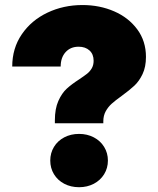

<svg xmlns="http://www.w3.org/2000/svg" viewBox="-20 -741 638 774"><path d="M298.8 -420.9Q319.3 -434.6 330.8 -443.6Q342.3 -452.6 349.9 -465.6Q357.4 -478.5 357.4 -496.1Q357.4 -522.5 340.8 -537.6Q324.2 -552.7 296.9 -552.7Q264.2 -552.7 244.4 -530.8Q224.6 -508.8 224.6 -472.7H29.3Q29.3 -546.4 67.9 -602.8Q106.4 -659.2 171.1 -689.9Q235.8 -720.7 312.5 -720.7Q381.8 -720.7 440.2 -695.3Q498.5 -669.9 533.4 -622.6Q568.4 -575.2 568.4 -511.7Q568.4 -471.2 554.7 -442.4Q541 -413.6 521.5 -395.5Q502 -377.4 470.7 -354.5Q444.8 -335.9 430.4 -323Q416 -310.1 406.2 -292.5Q396.5 -274.9 396.5 -252V-244.1H201.2V-255.9Q201.2 -302.7 215.3 -334.2Q229.5 -365.7 249 -383.5Q268.6 -401.4 298.8 -420.9ZM182.6 -93.8Q182.6 -124 197.5 -148.7Q212.4 -173.3 239 -187.3Q265.6 -201.2 298.8 -201.2Q331.5 -201.2 358.2 -187.3Q384.8 -173.3 399.9 -148.7Q415 -124 415 -93.8Q415 -63.5 399.9 -38.8Q384.8 -14.2 358.2 -0.2Q331.5 13.7 298.8 13.7Q265.6 13.7 239 -0.2Q212.4 -14.2 197.5 -38.8Q182.6 -63.5 182.6 -93.8Z"/></svg>

Font: Wanted Sans ExtraBlack
Style: Regular
Weight: 900
Designer: Original Design by Kil Hyung-jin and Kang Hanbin, Wanted Lab, Inc; Hangeul from Source Han Sans by Jang Soo-young and Ka
Foundry: Wanted Lab, Inc.
Version: Version 1.001